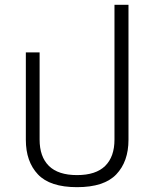

<svg xmlns="http://www.w3.org/2000/svg" viewBox="-20 -765 640 795"><path d="M299 10Q187 10 137 -43Q87 -96 87 -186V-548H144V-187Q144 -116 182.5 -78Q221 -40 299 -40Q377 -40 415.5 -78Q454 -116 454 -187V-745H512V-186Q512 -96 461.5 -43Q411 10 299 10Z"/></svg>

Font: Noto Sans Thai Light
Style: Regular
Weight: 300
Designer: Monotype Design Team
Foundry: Monotype Imaging Inc.
Version: Version 2.001